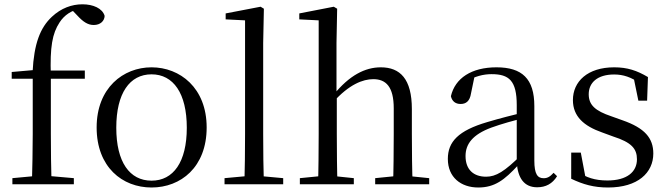

<svg xmlns="http://www.w3.org/2000/svg" viewBox="-20 -836 3030 871"><path d="M36.2 0H315V-27.8L192 -38.6H152.1L36.2 -27.8ZM124.7 0H213.9C211.7 -75.8 210.7 -152.7 210.7 -228.5V-492.6C206.1 -623.2 217.4 -684.2 250 -733.9C270.9 -766.9 306.2 -791.3 344.3 -794.7V-803.5H303V-794.5L330.2 -766.1C357.7 -736.1 379 -722.6 405.4 -722.6C434.8 -722.6 453.7 -740.4 454.7 -763.8C444.9 -798.3 402.3 -816.5 354.1 -816.5C305.4 -816.5 257.2 -799 215.6 -760.1C162.1 -710.2 134.4 -638.1 127.9 -510.5L127.7 -504.6L158.4 -520.4L33.1 -509.4V-478.9H128.5V-228.5C128.5 -152.7 126.7 -75.8 124.7 0ZM170.2 -478.9H364.8V-516H170.2Z M667.5 14.6C799.8 14.6 917.5 -77.3 917.5 -257.8C917.5 -437.6 796.2 -530.6 667.5 -530.6C538.9 -530.6 418.4 -437.2 418.4 -257.8C418.4 -77.9 535 14.6 667.5 14.6ZM667.5 -16.4C568 -16.4 507.5 -100.8 507.5 -256.6C507.5 -412.7 568 -498.8 667.5 -498.8C766.3 -498.8 827.4 -412.7 827.4 -256.6C827.4 -100.8 766.3 -16.4 667.5 -16.4Z M998.6 0H1264.7V-27.8L1147.1 -38.6H1115.5L998.6 -27.8ZM1088.7 0H1177.1C1174.9 -62.2 1173.9 -157.1 1173.9 -228.5V-641L1177.1 -796.5L1162.1 -805.5L1003.7 -775.1V-748.1L1091.7 -743.7V-228.5C1091.7 -157.1 1090.7 -62.2 1088.7 0Z M1340.3 0H1585.1V-27.8L1481.7 -38.6H1449.1L1340.3 -27.8ZM1422.7 0H1511.1C1508.9 -48.6 1507.9 -160.9 1507.9 -228.5V-399.2L1506.5 -411.6V-641L1509.5 -796.5L1494.1 -805.5L1337.7 -775.1V-748.1L1425.7 -743.7V-228.5C1425.7 -160.9 1424.7 -48.6 1422.7 0ZM1682 0H1927V-27.8L1821.7 -38.6H1789.5L1682 -27.8ZM1763 0H1852.2C1849.4 -48.6 1848.4 -158.7 1848.4 -228.5V-341.1C1848.4 -477.9 1795.2 -530.6 1707.5 -530.6C1635.6 -530.6 1564.6 -493.6 1494.2 -407H1472.4L1491.4 -372.6C1563.8 -453.4 1626.5 -476.9 1673.4 -476.9C1730.8 -476.9 1766.2 -442.6 1766.2 -344.3V-228.5C1766.2 -158.7 1765.2 -48.6 1763 0Z M2149.7 14.6C2224.3 14.6 2268.6 -19.6 2330.9 -87.1H2354.5L2345.8 -134.4C2268.6 -57.1 2229.3 -34.4 2185.1 -34.4C2129 -34.4 2091.9 -65.8 2091.9 -128.2C2091.9 -183 2124.6 -225.8 2208.6 -257C2253.6 -273.5 2311.6 -289.3 2364.8 -303.3V-327.7C2311 -315.5 2246.4 -298.9 2190.9 -282.3C2058.7 -243.6 2011.6 -192.6 2011.6 -115.1C2011.6 -31.8 2070.8 14.6 2149.7 14.6ZM2416.8 13.6C2455.7 13.6 2485.8 -2.3 2507.1 -36.7L2491.4 -52.1C2474.8 -33.9 2463 -27.5 2446.4 -27.5C2418.8 -27.5 2404 -45.3 2404 -107.7V-354.6C2404 -479.1 2348.2 -530.6 2232.2 -530.6C2119.1 -530.6 2044.7 -481.7 2025.5 -399.7C2030.5 -376.8 2046.1 -364.3 2069.4 -364.3C2094 -364.3 2111.4 -376.9 2116.8 -412.7L2133.2 -491.9L2089.7 -464.7C2134.2 -489.6 2171.7 -499.6 2210 -499.6C2289.2 -499.6 2324.2 -470.1 2324.2 -359V-99.7C2328.7 -28.9 2357.2 13.6 2416.8 13.6Z M2738.4 14.6C2873.8 14.6 2943.7 -52.6 2943.7 -139.6C2943.7 -209.7 2904.8 -255.2 2803.8 -290.4L2753.5 -308.4C2680.2 -333 2650.7 -359.8 2650.7 -408.5C2650.7 -460.8 2689.9 -498.1 2766.1 -498.1C2807.4 -498.1 2842.7 -486.1 2883.5 -457.8V-490.1L2852.1 -495.5L2875.9 -379.4H2915.6L2919.4 -486.4C2869.1 -516.2 2826 -530.6 2766.1 -530.6C2645.9 -530.6 2579 -466.5 2579 -382C2579 -307.3 2629.6 -264 2710.9 -235.4L2762.6 -216.4C2844.2 -190.2 2869.5 -161.8 2869.5 -113.5C2869.5 -56.1 2824.3 -17.3 2735.7 -17.3C2677.4 -17.3 2639.8 -31.1 2601.9 -56.3V-20.3L2638.5 -18.1L2614.8 -143.7H2571.3L2571.2 -25.1C2625.5 0.8 2673.8 14.6 2738.4 14.6Z"/></svg>

Font: Source Han Serif TW VF
Style: Regular
Weight: 250
Designer: Ryoko NISHIZUKA 西塚涼子 (kana & ideographs); Frank Grießhammer (Latin, Greek & Cyrillic); Wenlong ZHANG 张文龙 (bopomofo); San
Foundry: Adobe
Version: Version 2.002;hotconv 1.1.0;makeotfexe 2.6.0